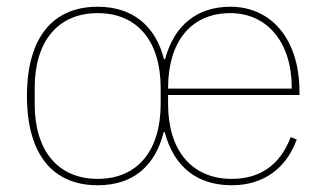

<svg xmlns="http://www.w3.org/2000/svg" viewBox="-20 -538 969 570"><path d="M270 -7C150 -7 83 -93 83 -229V-277C83 -413 150 -499 270 -499C390 -499 457 -413 457 -277V-229C457 -93 390 -7 270 -7ZM479 -275V-277C479 -413 546 -499 664 -499C773 -499 846 -412 846 -279V-275ZM668 12C765 12 831 -41 861 -124L843 -131C812 -49 753 -7 668 -7C548 -7 479 -93 479 -229V-256H869V-266C869 -421 786 -518 664 -518C565 -518 497 -463 470 -362H467C441 -464 371 -518 270 -518C138 -518 60 -428 60 -253C60 -78 138 12 270 12C372 12 440 -42 466 -146H469C496 -42 566 12 668 12Z"/></svg>

Font: IBM Plex Thai Looped Thin
Style: Regular
Weight: 100
Designer: Mike Abbink, Paul van der Laan, Pieter van Rosmalen, Ben Mitchell, Mark Frömberg
Foundry: Bold Monday
Version: Version 1.0